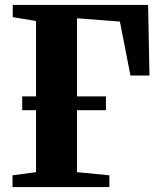

<svg xmlns="http://www.w3.org/2000/svg" viewBox="-20 -763 653 783"><path d="M31 0V-48L127 -61V-677.5L32 -693V-743H584L589.5 -455H512L469 -675L294 -688.5V-61L426 -48V0ZM70.5 -313.5V-370H412V-313.5Z"/></svg>

Font: Merriweather 60pt ExtraBold
Style: Regular
Weight: 800
Version: Version 2.100